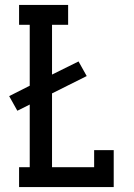

<svg xmlns="http://www.w3.org/2000/svg" viewBox="-20 -755 540 775"><path d="M57 0V-80H100V-333L50 -308L17 -367L100 -409V-655H57V-735H255V-655H190V-454L297 -507L330 -448L190 -378V-80H360V-149H439V0Z"/></svg>

Font: Iosevka Curly Slab Medium
Style: Regular
Weight: 500
Monospace: yes
Designer: Belleve Invis
Foundry: Belleve Invis
Version: Version 22.1.2; ttfautohint (v1.8.4)